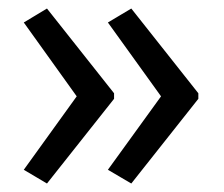

<svg xmlns="http://www.w3.org/2000/svg" viewBox="-20 -493 533 457"><path d="M236.8 -88.9 363.3 -263.7 236.8 -439.5 292.5 -472.7 452.1 -271V-257.8L292.5 -56.2ZM36.6 -88.9 162.6 -263.7 36.6 -439.5 91.8 -472.7 251.5 -271V-257.8L91.8 -56.2Z"/></svg>

Font: Viking Open Sans
Style: Regular
Weight: 400
Foundry: Ascender Corporation
Version: Version 2.001